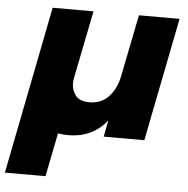

<svg xmlns="http://www.w3.org/2000/svg" viewBox="-91 -592 821 838"><g transform="rotate(5 319.0 -173.5)"><path d="M139 194H-39L106 -541H285L226 -247Q223 -234 223 -221Q223 -190 241 -167Q259 -144 302 -144Q353 -144 385.2 -178.2Q417.5 -212.5 429 -266L484 -541H662L555 0H377L391 -72Q327 7 223 7Q197 7 177 3Z"/></g></svg>

Font: Argentum Sans
Style: Bold Italic
Weight: 700
Italic angle: -11°
Designer: Julieta Ulanovsky (font), Cristiano Sobral (main changes and remaster)
Foundry: Julieta Ulanovsky (font), Cristiano Sobral (main changes and remaster)
Version: Version 2.007;June 15, 2022;FontCreator 14.0.0.2814 64-bit; 